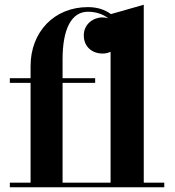

<svg xmlns="http://www.w3.org/2000/svg" viewBox="-20 -790 738 810"><path d="M21.5 -19.5V0H673V-19.5H586.5V-770L448 -730.5C424 -748.5 391.5 -760 351 -760C208.5 -760 109 -655 109 -511.5V-460H21.5V-440.5H109V-19.5ZM381.5 -440.5V-460H244V-540C244 -667 281 -740.5 351 -740.5C385.5 -740.5 415.5 -729.5 436.5 -713C428.5 -715.5 420 -716.5 411.5 -716.5C374 -716.5 333.5 -688.5 333.5 -641C333.5 -588.5 374 -564 411.5 -564C424 -564 436 -566.5 446.5 -571.5V-19.5H244V-440.5Z"/></svg>

Font: Bodoni* 11pt
Style: Bold
Weight: 700
Version: Version 2.3